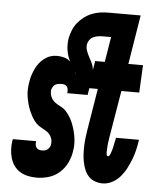

<svg xmlns="http://www.w3.org/2000/svg" viewBox="-53 -781 706 836"><g transform="rotate(5 300.0 -363.5)"><path d="M138 8Q118 8 99.5 4Q81 0 65.5 -9.5Q50 -19 39.5 -33.5Q29 -48 23.5 -66Q18 -84 17 -103.5Q16 -123 19 -143L21 -150H123L122 -148Q121 -141 122 -134Q123 -127 127 -121.5Q131 -116 137.5 -114Q144 -112 151 -112Q157 -112 163.5 -113.5Q170 -115 175 -119Q180 -123 183.5 -128.5Q187 -134 188 -140Q191 -157 184.5 -172Q178 -187 165.5 -195.5Q153 -204 140 -210.5Q127 -217 116.5 -228Q106 -239 98.5 -252.5Q91 -266 85 -280Q79 -294 75 -309Q71 -324 68.5 -339.5Q66 -355 66.5 -371.5Q67 -388 70 -404Q72 -419 76.5 -433Q81 -447 87.5 -461Q94 -475 103 -487Q112 -499 125 -509Q138 -519 152 -523.5Q166 -528 180 -528Q197 -528 212.5 -523.5Q228 -519 240 -508Q228 -530 224 -555.5Q220 -581 224 -608Q228 -627 235 -644.5Q242 -662 254 -677Q266 -692 282 -704Q298 -716 316 -723Q334 -730 352 -732.5Q370 -735 388 -735H476L459 -630H371Q361 -630 351 -628.5Q341 -627 331 -622.5Q321 -618 314.5 -609Q308 -600 306 -590Q304 -575 308.5 -562Q313 -549 319.5 -537Q326 -525 332 -513Q338 -501 340.5 -487.5Q343 -474 341.5 -459Q340 -444 338 -430L328 -370H239Q240 -377 239.5 -384.5Q239 -392 235.5 -397.5Q232 -403 225.5 -405.5Q219 -408 212 -408Q205 -408 198 -407Q191 -406 184.5 -402.5Q178 -399 174 -392.5Q170 -386 168 -379Q166 -363 172 -348.5Q178 -334 190 -325Q202 -316 215.5 -309.5Q229 -303 239 -292Q249 -281 257 -268Q265 -255 270.5 -241Q276 -227 280 -212.5Q284 -198 286.5 -182.5Q289 -167 289 -151Q289 -135 286 -119Q282 -93 270 -68.5Q258 -44 237 -25.5Q216 -7 189.5 0.5Q163 8 138 8ZM268 -449Q268 -454 267 -459Q266 -464 264 -468Q265 -463 266.5 -458.5Q268 -454 268 -449ZM426 8Q409 8 392.5 2Q376 -4 365 -16Q354 -28 347.5 -43.5Q341 -59 337.5 -76Q334 -93 333 -110Q332 -127 332.5 -145Q333 -163 335 -181Q337 -199 340 -217L370 -400H328L348 -520H390L425 -735H528L493 -520H557L551 -400H473L439 -197Q438 -192 437.5 -188Q437 -184 436.5 -179.5Q436 -175 435 -170.5Q434 -166 434 -161.5Q434 -157 433.5 -152.5Q433 -148 433 -143.5Q433 -139 432.5 -134.5Q432 -130 432.5 -125.5Q433 -121 434 -116.5Q435 -112 439 -112Q444 -112 446.5 -116.5Q449 -121 450.5 -125.5Q452 -130 453.5 -134Q455 -138 456 -142Q457 -146 458 -150.5Q459 -155 460 -159Q461 -163 461.5 -167.5Q462 -172 463.5 -176Q465 -180 465.5 -184.5Q466 -189 467 -193V-195H568L567 -190Q564 -169 559 -148Q554 -127 546 -107Q538 -87 528 -67.5Q518 -48 503 -30.5Q488 -13 467.5 -2.5Q447 8 426 8Z"/></g></svg>

Font: Iosevka Heavy Extended Oblique
Style: Regular
Weight: 900
Width: 7
Italic angle: -9°
Monospace: yes
Designer: Belleve Invis
Foundry: Belleve Invis
Version: Version 32.5.0; ttfautohint (v1.8.4)